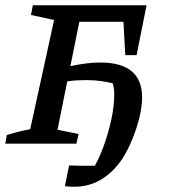

<svg xmlns="http://www.w3.org/2000/svg" viewBox="-25 -547 645 731"><path d="M-5 0 1 -33Q24 -40 43.5 -45Q63 -50 90 -55L181 -471L93 -490L100 -527H533L495 -337H452L445 -464H277L243 -295Q306 -309 357 -309Q516 -309 516 -176Q516 -141 505.5 -98.5Q495 -56 478 -15Q461 26 441 57Q406 109 360 136.5Q314 164 258 164Q251 164 241 163.5Q231 163 222 162L238 83Q261 84 285 84Q309 84 336 84Q354 53 371 5.5Q388 -42 399 -93Q410 -144 410 -187Q410 -212 404 -230Q383 -235 358.5 -238.5Q334 -242 303 -242Q284 -242 266.5 -241Q249 -240 231 -237L194 -53L274 -37L266 0Z"/></svg>

Font: Piazzolla SC Medium
Style: Italic
Weight: 500
Italic angle: -11.3°
Designer: Juan Pablo del Peral
Foundry: Huerta Tipografica
Version: Version 1.330